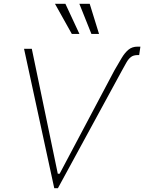

<svg xmlns="http://www.w3.org/2000/svg" viewBox="-20 -982 753 1002"><path d="M577.1 -614.7Q598 -650.9 614.7 -679Q631.4 -707 650.6 -722.8Q669.7 -738.6 697.8 -738.6H712.7L706.3 -694.6H698.9Q676.5 -694.6 663.4 -684.5Q650.2 -674.4 639.6 -655.5Q628.9 -636.7 614 -609.4L282.3 0H263.1L105.5 -727.3H146L281.6 -75.3H291.2ZM354.8 -805 267 -962H321.4L394.5 -805ZM457 -805 394.2 -962H448.2L496.8 -805Z"/></svg>

Font: Inter Extra Light  BETA
Style: Italic
Weight: 200
Italic angle: 9.39999°
Designer: Rasmus Andersson
Foundry: rsms
Version: Version 3.011;git-f93a4a705